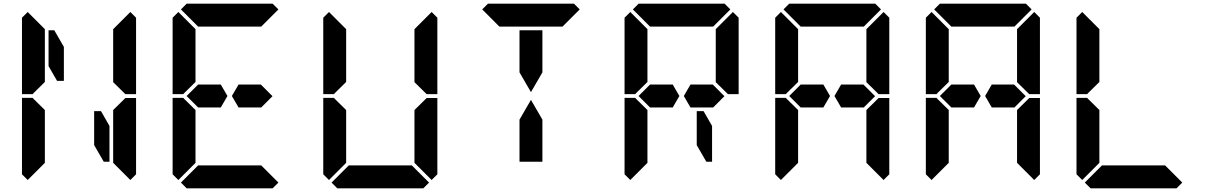

<svg xmlns="http://www.w3.org/2000/svg" viewBox="-20 -1020 6568 1040"><path d="M161 -515 157 -510H99V-924L130 -955L223 -862V-698V-590V-576ZM223 -144V-138L130 -45L99 -76V-490H157L161 -485L223 -424V-384V-302ZM655 -485 659 -489H717V-76L686 -45L593 -138V-144V-302V-396V-424ZM686 -955 717 -924V-510H659L655 -514L593 -575V-586V-698V-856V-862ZM573 -338V-144H542L490 -234V-418H527ZM243 -662V-856H274L326 -766V-582H289Z M977 -515 973 -510H915V-924L946 -955L1039 -862V-698V-590V-576ZM1393 -562 1456 -499 1395 -438H1367H1331H1272L1236 -500L1272 -562H1331H1368ZM1039 -144V-138L946 -45L915 -76V-490H973L977 -485L1039 -424V-384V-302ZM1488 -31 1457 0H1286H1162H991L960 -31L1053 -124H1078H1162H1286H1370H1395ZM960 -969 991 -1000H1162H1286H1457L1488 -969L1395 -876H1370H1286H1162H1078H1059H1053ZM1176 -562 1212 -500 1176 -438H1117H1080H1053L991 -500L1053 -562H1080H1117Z M1793 -515 1789 -510H1731V-924L1762 -955L1855 -862V-698V-590V-576ZM1855 -144V-138L1762 -45L1731 -76V-490H1789L1793 -485L1855 -424V-384V-302ZM2287 -485 2291 -489H2349V-76L2318 -45L2225 -138V-144V-302V-396V-424ZM2318 -955 2349 -924V-510H2291L2287 -514L2225 -575V-586V-698V-856V-862ZM2304 -31 2273 0H2102H1978H1807L1776 -31L1869 -124H1894H1978H2102H2186H2211Z M2794 -731V-856H2918V-731V-628L2856 -521L2794 -628ZM2592 -969 2623 -1000H2794H2918H3089L3120 -969L3027 -876H3002H2918H2794H2710H2691H2685ZM2918 -269V-144H2794V-269V-372L2856 -479L2918 -372Z M3425 -515 3421 -510H3363V-924L3394 -955L3487 -862V-698V-590V-576ZM3841 -562 3904 -499 3843 -438H3815H3779H3720L3684 -500L3720 -562H3779H3816ZM3487 -144V-138L3394 -45L3363 -76V-490H3421L3425 -485L3487 -424V-384V-302ZM3950 -955 3981 -924V-510H3923L3919 -514L3857 -575V-586V-698V-856V-862ZM3837 -338V-144H3806L3754 -234V-418H3791ZM3408 -969 3439 -1000H3610H3734H3905L3936 -969L3843 -876H3818H3734H3610H3526H3507H3501ZM3624 -562 3660 -500 3624 -438H3565H3528H3501L3439 -500L3501 -562H3528H3565Z M4241 -515 4237 -510H4179V-924L4210 -955L4303 -862V-698V-590V-576ZM4657 -562 4720 -499 4659 -438H4631H4595H4536L4500 -500L4536 -562H4595H4632ZM4303 -144V-138L4210 -45L4179 -76V-490H4237L4241 -485L4303 -424V-384V-302ZM4735 -485 4739 -489H4797V-76L4766 -45L4673 -138V-144V-302V-396V-424ZM4766 -955 4797 -924V-510H4739L4735 -514L4673 -575V-586V-698V-856V-862ZM4224 -969 4255 -1000H4426H4550H4721L4752 -969L4659 -876H4634H4550H4426H4342H4323H4317ZM4440 -562 4476 -500 4440 -438H4381H4344H4317L4255 -500L4317 -562H4344H4381Z M5057 -515 5053 -510H4995V-924L5026 -955L5119 -862V-698V-590V-576ZM5473 -562 5536 -499 5475 -438H5447H5411H5352L5316 -500L5352 -562H5411H5448ZM5119 -144V-138L5026 -45L4995 -76V-490H5053L5057 -485L5119 -424V-384V-302ZM5551 -485 5555 -489H5613V-76L5582 -45L5489 -138V-144V-302V-396V-424ZM5582 -955 5613 -924V-510H5555L5551 -514L5489 -575V-586V-698V-856V-862ZM5040 -969 5071 -1000H5242H5366H5537L5568 -969L5475 -876H5450H5366H5242H5158H5139H5133ZM5256 -562 5292 -500 5256 -438H5197H5160H5133L5071 -500L5133 -562H5160H5197Z M5873 -515 5869 -510H5811V-924L5842 -955L5935 -862V-698V-590V-576ZM5935 -144V-138L5842 -45L5811 -76V-490H5869L5873 -485L5935 -424V-384V-302ZM6384 -31 6353 0H6182H6058H5887L5856 -31L5949 -124H5974H6058H6182H6266H6291Z"/></svg>

Font: DSEG14 Classic
Style: Bold
Weight: 700
Designer: Keshikan(Twitter:@keshinomi_88pro)
Version: Version 0.46